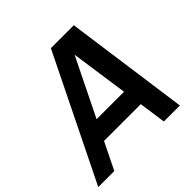

<svg xmlns="http://www.w3.org/2000/svg" viewBox="-207 -922 1093 1093"><g transform="rotate(-45 340.0 -375.0)"><path d="M487.5 -162.5H191.5L111.5 0H-17.5L351 -750H535.5L639.5 0H510.5ZM470 -280 420 -628 249 -280Z"/></g></svg>

Font: Russisch Sans
Style: Bold Italic
Weight: 700
Italic angle: -10°
Designer: Michael Sharanda (font) & Cristiano Sobral (main changes)
Foundry: Michael Sharanda
Version: Version 2.00;September 8, 2020;FontCreator 13.0.0.2681 64-bi